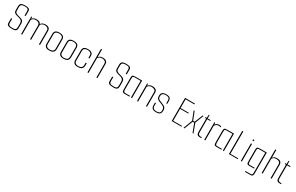

<svg xmlns="http://www.w3.org/2000/svg" viewBox="268 -2455 6867 4450"><g transform="rotate(30 3702.0 -229.5)"><path d="M188 2Q125 2 87 -13.5Q49 -29 49 -78V-202L77 -208V-85Q77 -54 101 -37.5Q125 -21 187 -21Q250 -21 269 -40Q288 -59 288 -105V-206Q288 -246 268 -268Q248 -290 213 -300L133 -322Q88 -335 68.5 -356Q49 -377 49 -421V-523Q49 -566 66 -587Q83 -608 114 -615Q145 -622 188 -622Q251 -622 283.5 -606Q316 -590 316 -542V-418L288 -411V-533Q288 -567 268 -583.5Q248 -600 187 -600Q125 -600 101 -581Q77 -562 77 -516V-422Q77 -386 98.5 -368Q120 -350 149 -342L232 -319Q277 -307 296.5 -282.5Q316 -258 316 -212V-100Q316 -56 302 -34Q288 -12 259.5 -5Q231 2 188 2Z M434 0V-472H456L460 -423Q477 -448 504.5 -462.5Q532 -477 576 -477Q632 -477 659 -458Q686 -439 695 -413Q708 -447 743.5 -462Q779 -477 815 -477Q868 -477 894.5 -460.5Q921 -444 930 -420Q939 -396 939 -374V0H911V-366Q911 -412 881.5 -433Q852 -454 806 -454Q763 -454 732 -433Q701 -412 701 -367V0H673V-366Q673 -412 643.5 -433Q614 -454 567 -454Q525 -454 501 -437.5Q477 -421 462 -398V0Z M1183 4Q1130 4 1103 -12Q1076 -28 1066.5 -52Q1057 -76 1057 -99V-372Q1057 -395 1067 -419Q1077 -443 1105.5 -459Q1134 -475 1191 -475Q1246 -475 1275 -459Q1304 -443 1314.5 -419Q1325 -395 1325 -372V-114Q1325 -83 1314 -56Q1303 -29 1272.5 -12.5Q1242 4 1183 4ZM1183 -19Q1236 -19 1266.5 -40.5Q1297 -62 1297 -112V-367Q1297 -412 1267.5 -432.5Q1238 -453 1191 -453Q1145 -453 1115 -433Q1085 -413 1085 -367V-104Q1085 -59 1114 -39Q1143 -19 1183 -19Z M1565 4Q1512 4 1485 -12Q1458 -28 1448.5 -52Q1439 -76 1439 -99V-372Q1439 -395 1449 -419Q1459 -443 1487.5 -459Q1516 -475 1573 -475Q1628 -475 1657 -459Q1686 -443 1696.5 -419Q1707 -395 1707 -372V-114Q1707 -83 1696 -56Q1685 -29 1654.5 -12.5Q1624 4 1565 4ZM1565 -19Q1618 -19 1648.5 -40.5Q1679 -62 1679 -112V-367Q1679 -412 1649.5 -432.5Q1620 -453 1573 -453Q1527 -453 1497 -433Q1467 -413 1467 -367V-104Q1467 -59 1496 -39Q1525 -19 1565 -19Z M1947 4Q1894 4 1867 -12Q1840 -28 1830.5 -52Q1821 -76 1821 -99V-372Q1821 -395 1831 -419Q1841 -443 1869.5 -459Q1898 -475 1955 -475Q2010 -475 2039 -459Q2068 -443 2078.5 -419Q2089 -395 2089 -372V-305L2061 -299V-367Q2061 -412 2031.5 -432.5Q2002 -453 1955 -453Q1909 -453 1879 -433Q1849 -413 1849 -367V-104Q1849 -59 1878 -39Q1907 -19 1947 -19Q2000 -19 2030.5 -40.5Q2061 -62 2061 -112V-173L2089 -178V-114Q2089 -83 2078 -56Q2067 -29 2036.5 -12.5Q2006 4 1947 4Z M2209 -630H2237V-423Q2254 -448 2280.5 -461.5Q2307 -475 2351 -475Q2404 -475 2431 -459Q2458 -443 2467 -419.5Q2476 -396 2476 -374V0H2448V-365Q2448 -412 2419 -432Q2390 -452 2342 -452Q2300 -452 2276 -436.5Q2252 -421 2237 -398V0H2209Z M2894 2Q2831 2 2793 -13.5Q2755 -29 2755 -78V-202L2783 -208V-85Q2783 -54 2807 -37.5Q2831 -21 2893 -21Q2956 -21 2975 -40Q2994 -59 2994 -105V-206Q2994 -246 2974 -268Q2954 -290 2919 -300L2839 -322Q2794 -335 2774.5 -356Q2755 -377 2755 -421V-523Q2755 -566 2772 -587Q2789 -608 2820 -615Q2851 -622 2894 -622Q2957 -622 2989.5 -606Q3022 -590 3022 -542V-418L2994 -411V-533Q2994 -567 2974 -583.5Q2954 -600 2893 -600Q2831 -600 2807 -581Q2783 -562 2783 -516V-422Q2783 -386 2804.5 -368Q2826 -350 2855 -342L2938 -319Q2983 -307 3002.5 -282.5Q3022 -258 3022 -212V-100Q3022 -56 3008 -34Q2994 -12 2965.5 -5Q2937 2 2894 2Z M3205 0Q3170 0 3155 -9.5Q3140 -19 3137 -46Q3134 -73 3134 -125V-384Q3134 -423 3141.5 -441.5Q3149 -460 3171.5 -465Q3194 -470 3239 -470H3402V0H3374V-447H3223Q3190 -447 3177.5 -439Q3165 -431 3163.5 -412Q3162 -393 3162 -360V-106Q3162 -72 3165.5 -54.5Q3169 -37 3180 -30Q3191 -23 3215 -23H3337L3333 0Z M3536 -472H3558L3562 -423Q3577 -446 3605.5 -461.5Q3634 -477 3678 -477Q3803 -477 3803 -374V0H3775V-365Q3775 -412 3745.5 -432.5Q3716 -453 3669 -453Q3629 -453 3604 -436.5Q3579 -420 3564 -398V0H3536Z M4042 6Q3973 6 3944 -23.5Q3915 -53 3915 -106V-176L3941 -181V-106Q3941 -84 3949 -63.5Q3957 -43 3979 -29.5Q4001 -16 4042 -16Q4092 -16 4121 -33Q4150 -50 4150 -106Q4150 -151 4135 -172.5Q4120 -194 4081 -212Q4074 -215 4059 -221Q4044 -227 4026.5 -234Q4009 -241 3995 -246.5Q3981 -252 3976 -255Q3942 -272 3928.5 -293.5Q3915 -315 3915 -357V-367Q3915 -422 3947 -448.5Q3979 -475 4048 -475Q4117 -475 4146.5 -450Q4176 -425 4176 -369V-294L4150 -290V-366Q4150 -418 4123 -435.5Q4096 -453 4047 -453Q3998 -453 3975.5 -438Q3953 -423 3947 -402.5Q3941 -382 3941 -364Q3941 -324 3951 -307.5Q3961 -291 3990 -276Q4013 -264 4045.5 -252.5Q4078 -241 4096 -232Q4143 -211 4159.5 -186.5Q4176 -162 4176 -115V-108Q4176 -52 4147.5 -23Q4119 6 4042 6Z M4464 -620H4728V-597H4492V-364H4714L4708 -342H4492V-22H4728V0H4464Z M4779 0 4871 -241 4781 -470H4807L4893 -252H4934L5020 -470H5045L4957 -241L5047 0H5022L4935 -228H4893L4805 0Z M5223 0Q5165 0 5146.5 -24Q5128 -48 5128 -102V-448H5095V-470H5131L5136 -558H5156V-470H5241L5235 -448H5156V-100Q5156 -54 5175 -38.5Q5194 -23 5229 -23H5256V0Z M5335 0V-470H5357L5361 -421Q5378 -446 5403.5 -460.5Q5429 -475 5461 -475Q5483 -475 5496 -472.5Q5509 -470 5520 -464L5519 -438Q5506 -445 5493 -448Q5480 -451 5460 -451Q5425 -451 5401.5 -433.5Q5378 -416 5363 -391V0Z M5664 0Q5629 0 5614 -9.5Q5599 -19 5596 -46Q5593 -73 5593 -125V-384Q5593 -423 5600.5 -441.5Q5608 -460 5630.5 -465Q5653 -470 5698 -470H5861V0H5833V-447H5682Q5649 -447 5636.5 -439Q5624 -431 5622.5 -412Q5621 -393 5621 -360V-106Q5621 -72 5624.5 -54.5Q5628 -37 5639 -30Q5650 -23 5674 -23H5796L5792 0Z M5995 -620H6023V-22H6231V0H5995Z M6327 -543Q6315 -543 6311.5 -546.5Q6308 -550 6308 -560Q6308 -571 6311.5 -575Q6315 -579 6327 -579Q6339 -579 6343 -575Q6347 -571 6347 -560Q6347 -550 6343 -546.5Q6339 -543 6327 -543ZM6314 0V-470H6342V0Z M6526 171 6521 148H6662Q6692 148 6701 132.5Q6710 117 6710 85V-447H6559Q6526 -447 6513.5 -439Q6501 -431 6499.5 -412Q6498 -393 6498 -360V-106Q6498 -72 6501.5 -54.5Q6505 -37 6516 -30Q6527 -23 6551 -23H6673L6669 0H6541Q6506 0 6491 -9.5Q6476 -19 6473 -46Q6470 -73 6470 -125V-384Q6470 -423 6477.5 -441.5Q6485 -460 6507.5 -465Q6530 -470 6575 -470H6738V91Q6738 134 6722.5 152.5Q6707 171 6667 171Z M6872 -630H6900V-423Q6917 -448 6943.5 -461.5Q6970 -475 7014 -475Q7067 -475 7094 -459Q7121 -443 7130 -419.5Q7139 -396 7139 -374V0H7111V-365Q7111 -412 7082 -432Q7053 -452 7005 -452Q6963 -452 6939 -436.5Q6915 -421 6900 -398V0H6872Z M7359 0Q7301 0 7282.5 -24Q7264 -48 7264 -102V-448H7231V-470H7267L7272 -558H7292V-470H7377L7371 -448H7292V-100Q7292 -54 7311 -38.5Q7330 -23 7365 -23H7392V0Z"/></g></svg>

Font: Smooch Sans ExtraLight
Style: Regular
Weight: 200
Designer: Robert E. Leuschke
Foundry: Robert E. Leuschke
Version: Version 1.010; ttfautohint (v1.8.3)